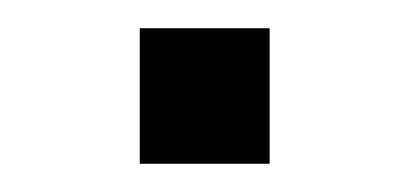

<svg xmlns="http://www.w3.org/2000/svg" viewBox="-20 -116 290 136"><path d="M171 0H79V-96H171Z"/></svg>

Font: Roberto Sans
Style: Regular
Weight: 400
Designer: Google (font) & Cristiano Sobral (main changes)
Version: Version 1.500; ttfautohint (v1.8.4.7-5d5b-dirty)